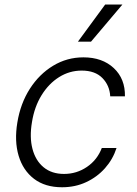

<svg xmlns="http://www.w3.org/2000/svg" viewBox="-20 -802 596 834"><path d="M249.6 11.4Q175.8 11.4 127.8 -25.2Q79.9 -61.8 60.9 -125.5Q41.9 -189.3 55.4 -270.2Q68.9 -352.6 109.7 -416.4Q150.6 -480.1 210.8 -516.5Q271 -552.9 342.3 -552.9Q424.4 -552.9 474.3 -506.2Q524.1 -459.5 522.7 -383.5H458.8Q456.3 -430.8 424.7 -463.1Q393.1 -495.4 334.9 -495.4Q282 -495.4 236.9 -467.2Q191.8 -438.9 160.7 -388.7Q129.6 -338.4 119 -272.4Q107.6 -206 121.1 -155Q134.6 -104 169.6 -75.3Q204.5 -46.5 258.2 -46.5Q312.9 -46.5 357.6 -76.9Q402.3 -107.2 422.2 -159.1H486.2Q470.2 -109.7 435.9 -71.2Q401.6 -32.7 354 -10.7Q306.5 11.4 249.6 11.4ZM318.5 -621.1 436.8 -782.3H511.7L375.4 -621.1Z"/></svg>

Font: Inter UI Light
Style: Italic
Weight: 300
Italic angle: 9.39999°
Designer: Rasmus Andersson
Foundry: rsms
Version: 3.2;8d6f07862